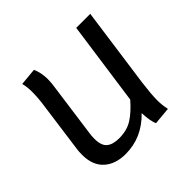

<svg xmlns="http://www.w3.org/2000/svg" viewBox="-144 -721 890 890"><g transform="rotate(-45 300.5 -276.5)"><path d="M496 -169Q487 -99 487 -61Q487 -30 494 2L408 10Q403 0 399 -21.5Q395 -43 394 -70Q315 12 208 12Q141 12 101.5 -24Q62 -60 62 -128Q62 -151 64 -163L101 -434Q105 -467 105 -498Q105 -533 98 -557L183 -565Q198 -530 198 -490Q198 -462 193 -434L157 -172Q155 -160 155 -140Q155 -96 176 -78.5Q197 -61 238 -61Q290 -61 326.5 -84.5Q363 -108 401 -152L459 -564H551Z"/></g></svg>

Font: FiraGO
Style: Italic
Weight: 400
Italic angle: -8°
Designer: bBox Type GmbH
Foundry: bBox Type GmbH
Version: Version 1.001